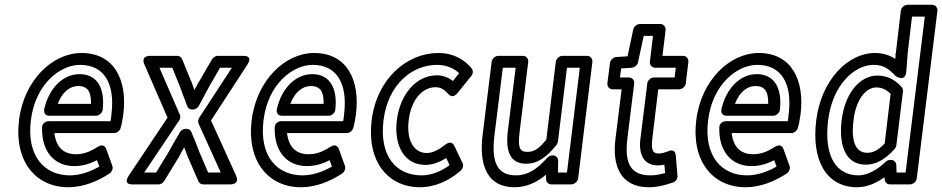

<svg xmlns="http://www.w3.org/2000/svg" viewBox="-20 -751 3965 808"><path d="M110 -245C128 -395 231 -478 317 -478C418 -478 465 -400 449 -270C448 -260 447 -248 445 -241H185C174 -241 157 -234 157 -213C155 -115 207 -52 293 -52C327 -52 360 -62 388 -77L398 -50C359 -28 316 -13 274 -13C167 -13 91 -94 110 -245ZM60 -245C39 -72 130 37 268 37C330 37 391 12 441 -21C450 -27 457 -41 453 -52L427 -124C418 -148 398 -137 391 -133C359 -112 331 -102 299 -102C249 -102 216 -130 209 -191H460C471 -191 483 -199 487 -211C492 -226 496 -247 499 -270C517 -414 461 -528 323 -528C202 -528 81 -415 60 -245ZM187 -264H384C399 -264 411 -278 412 -289C422 -372 394 -439 315 -439C246 -439 187 -382 166 -292C164 -282 166 -264 187 -264ZM223 -314C243 -367 277 -389 309 -389C346 -389 364 -369 363 -314Z M587 -25 734 -244C739 -252 740 -261 737 -268L651 -466H705L737 -387C747 -359 758 -331 768 -304C771 -295 779 -290 788 -290H792C802 -290 812 -297 817 -306C831 -332 847 -362 861 -388L906 -466H956L818 -255C813 -247 813 -237 816 -230L909 -25H856L820 -109C809 -139 797 -168 785 -196C782 -204 773 -209 765 -209H761C751 -209 741 -202 737 -194C721 -167 703 -136 687 -107L637 -25ZM522 -12C495 29 539 25 539 25H647C656 25 666 20 671 11L730 -86L731 -87C739 -102 746 -116 755 -131C760 -117 767 -101 772 -86L773 -85L815 12C818 19 826 25 835 25H947C994 25 973 -13 973 -13L868 -244L1021 -479C1047 -520 1003 -516 1003 -516H896C888 -516 877 -510 872 -501L818 -408L817 -407C811 -395 805 -386 798 -372C794 -384 789 -397 785 -409L784 -410L746 -503C743 -510 735 -516 726 -516H614C568 -516 588 -479 588 -479L685 -256Z M1089 -245C1107 -395 1210 -478 1296 -478C1397 -478 1444 -400 1428 -270C1427 -260 1426 -248 1424 -241H1164C1153 -241 1136 -234 1136 -213C1134 -115 1186 -52 1272 -52C1306 -52 1339 -62 1367 -77L1377 -50C1338 -28 1295 -13 1253 -13C1146 -13 1070 -94 1089 -245ZM1039 -245C1018 -72 1109 37 1247 37C1309 37 1370 12 1420 -21C1429 -27 1436 -41 1432 -52L1406 -124C1397 -148 1377 -137 1370 -133C1338 -112 1310 -102 1278 -102C1228 -102 1195 -130 1188 -191H1439C1450 -191 1462 -199 1466 -211C1471 -226 1475 -247 1478 -270C1496 -414 1440 -528 1302 -528C1181 -528 1060 -415 1039 -245ZM1166 -264H1363C1378 -264 1390 -278 1391 -289C1401 -372 1373 -439 1294 -439C1225 -439 1166 -382 1145 -292C1143 -282 1145 -264 1166 -264ZM1202 -314C1222 -367 1256 -389 1288 -389C1325 -389 1343 -369 1342 -314Z M1594 -245C1613 -398 1716 -478 1819 -478C1860 -478 1891 -463 1912 -443L1886 -410C1867 -425 1845 -434 1819 -434C1729 -434 1663 -351 1650 -245C1637 -140 1681 -57 1770 -57C1803 -57 1834 -71 1858 -86L1872 -56C1833 -27 1792 -13 1754 -13C1649 -13 1575 -92 1594 -245ZM1544 -245C1523 -72 1612 37 1748 37C1806 37 1868 12 1919 -33C1927 -40 1932 -54 1927 -64L1892 -137C1881 -161 1861 -147 1855 -143C1830 -123 1802 -107 1776 -107C1726 -107 1689 -154 1700 -245C1711 -337 1761 -384 1813 -384C1832 -384 1849 -376 1867 -355C1884 -336 1900 -353 1905 -359L1964 -432C1971 -441 1972 -454 1965 -463C1936 -499 1889 -528 1825 -528C1692 -528 1566 -420 1544 -245Z M2061 -183 2096 -466H2150L2117 -198C2107 -114 2127 -62 2194 -62C2244 -62 2281 -91 2322 -141C2325 -145 2327 -151 2328 -155L2366 -466H2420L2366 -25H2328L2329 -75C2329 -88 2318 -97 2307 -97H2304C2296 -97 2288 -92 2283 -87C2240 -39 2201 -13 2151 -13C2076 -13 2046 -63 2061 -183ZM2011 -183C1995 -55 2031 37 2145 37C2196 37 2240 16 2278 -16V3C2278 14 2287 25 2300 25H2384C2395 25 2411 15 2413 0L2473 -491C2474 -502 2466 -516 2451 -516H2347C2336 -516 2321 -506 2319 -491L2279 -163C2245 -122 2226 -112 2200 -112C2172 -112 2157 -120 2167 -198L2203 -491C2204 -502 2196 -516 2181 -516H2077C2066 -516 2051 -506 2049 -491Z M2620 -166 2649 -400C2651 -415 2638 -425 2627 -425H2589L2594 -463L2639 -466C2652 -467 2663 -478 2665 -489L2689 -600H2728L2715 -491C2713 -476 2726 -466 2737 -466H2824L2819 -425H2732C2717 -425 2705 -411 2704 -400L2675 -166C2667 -103 2688 -55 2748 -55C2757 -55 2768 -56 2776 -58L2779 -23C2758 -17 2739 -13 2717 -13C2633 -13 2608 -65 2620 -166ZM2570 -166C2556 -55 2590 37 2711 37C2750 37 2785 26 2812 17C2824 13 2832 1 2831 -11L2824 -96C2821 -128 2795 -116 2791 -114C2781 -110 2764 -105 2754 -105C2730 -105 2719 -113 2725 -166L2750 -375H2838C2849 -375 2864 -385 2866 -400L2877 -491C2878 -502 2870 -516 2855 -516H2768L2781 -625C2782 -636 2774 -650 2759 -650H2673C2661 -650 2648 -640 2645 -627L2621 -514L2573 -511C2562 -510 2549 -500 2547 -486L2536 -400C2535 -389 2543 -375 2558 -375H2596Z M2960 -245C2978 -395 3081 -478 3167 -478C3268 -478 3315 -400 3299 -270C3298 -260 3297 -248 3295 -241H3035C3024 -241 3007 -234 3007 -213C3005 -115 3057 -52 3143 -52C3177 -52 3210 -62 3238 -77L3248 -50C3209 -28 3166 -13 3124 -13C3017 -13 2941 -94 2960 -245ZM2910 -245C2889 -72 2980 37 3118 37C3180 37 3241 12 3291 -21C3300 -27 3307 -41 3303 -52L3277 -124C3268 -148 3248 -137 3241 -133C3209 -112 3181 -102 3149 -102C3099 -102 3066 -130 3059 -191H3310C3321 -191 3333 -199 3337 -211C3342 -226 3346 -247 3349 -270C3367 -414 3311 -528 3173 -528C3052 -528 2931 -415 2910 -245ZM3037 -264H3234C3249 -264 3261 -278 3262 -289C3272 -372 3244 -439 3165 -439C3096 -439 3037 -382 3016 -292C3014 -282 3016 -264 3037 -264ZM3073 -314C3093 -367 3127 -389 3159 -389C3196 -389 3214 -369 3213 -314Z M3465 -245C3484 -397 3578 -478 3656 -478C3698 -478 3720 -462 3749 -431C3749 -431 3790 -402 3794 -450L3800 -529L3818 -681H3872L3791 -25H3753L3752 -56C3752 -68 3742 -78 3730 -78H3726C3719 -78 3712 -75 3707 -70C3673 -37 3630 -13 3593 -13C3502 -13 3446 -89 3465 -245ZM3415 -245C3394 -77 3457 37 3587 37C3629 37 3668 19 3702 -5L3703 3C3703 15 3713 25 3725 25H3810C3821 25 3836 15 3838 0L3925 -706C3926 -717 3918 -731 3903 -731H3799C3788 -731 3773 -721 3771 -706L3750 -528L3749 -527L3748 -503C3725 -518 3697 -528 3662 -528C3547 -528 3436 -413 3415 -245ZM3522 -246C3509 -137 3539 -58 3624 -58C3668 -58 3707 -82 3744 -123C3748 -127 3751 -133 3752 -138L3780 -367C3781 -374 3778 -381 3774 -385C3744 -419 3709 -433 3673 -433C3595 -433 3535 -354 3522 -246ZM3572 -246C3584 -344 3631 -383 3667 -383C3688 -383 3707 -377 3728 -356L3703 -147C3675 -118 3653 -108 3630 -108C3588 -108 3559 -143 3572 -246Z"/></svg>

Font: Falling Sky
Style: CondOuObl
Weight: 400
Designer: Paul D. Hunt
Foundry: Adobe Systems Incorporated
Version: Version 1.02